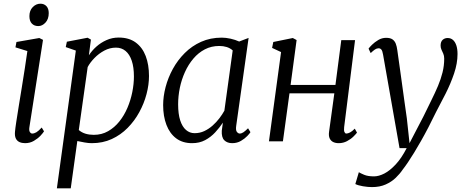

<svg xmlns="http://www.w3.org/2000/svg" viewBox="-20 -764 2523 1038"><path d="M115.5 10Q98.5 10 85.2 4Q72 -2 65.5 -15.5Q59 -29 61 -51.5Q62.5 -69.5 68 -105.5Q73.5 -141.5 81.2 -189Q89 -236.5 97.5 -289Q106 -341.5 114 -393Q122 -444.5 128 -488L63.5 -508L69 -537L192.5 -558.5L212.5 -548.5L139 -77Q136 -58.5 141.5 -50.2Q147 -42 154 -42Q165 -42 176.8 -49Q188.5 -56 205.5 -74.5L218 -54Q213 -45.5 198.8 -30.2Q184.5 -15 163.2 -2.5Q142 10 115.5 10ZM187 -623Q165 -623 152 -636.8Q139 -650.5 139 -677Q139 -707 157 -725.5Q175 -744 198.5 -744Q218.5 -744 231 -730.8Q243.5 -717.5 243.5 -693Q243.5 -661 226 -642Q208.5 -623 187 -623Z M287.5 254 390 -490.5 335.5 -509.5 341.5 -538.5 453.5 -560 471.5 -550 460.5 -465Q476.5 -490 500.8 -511.8Q525 -533.5 555.8 -547.2Q586.5 -561 621.5 -561Q677.5 -561 713.8 -534.2Q750 -507.5 767.8 -460.8Q785.5 -414 785.5 -353Q785.5 -306 772.2 -255.5Q759 -205 733.2 -157.8Q707.5 -110.5 670 -72.5Q632.5 -34.5 584 -12.2Q535.5 10 476.5 10Q458 10 437.2 6.2Q416.5 2.5 398 -1.5L362.5 254ZM406 -61Q421.5 -47.5 442.2 -41.2Q463 -35 487 -35Q530 -35 564.5 -54.8Q599 -74.5 625.2 -107.2Q651.5 -140 669 -181.2Q686.5 -222.5 695.2 -266.2Q704 -310 704 -350.5Q704 -401 692.2 -435.8Q680.5 -470.5 658.8 -488.5Q637 -506.5 607 -506.5Q574 -506.5 544 -490.5Q514 -474.5 490.5 -450.2Q467 -426 454 -401.5Z M1257 -84Q1253.5 -59.5 1260.8 -50.8Q1268 -42 1276 -42Q1286 -42 1296.5 -49.2Q1307 -56.5 1321 -70.5L1334 -49.5Q1330.5 -43 1317 -28.8Q1303.5 -14.5 1282.5 -2.2Q1261.5 10 1235.5 10Q1208.5 10 1192.8 -5.5Q1177 -21 1179 -57.5L1185 -101Q1167 -74 1143.5 -48.5Q1120 -23 1089.2 -6.5Q1058.5 10 1018.5 10Q967 10 932.2 -16.2Q897.5 -42.5 879.8 -89Q862 -135.5 862 -196Q862 -242.5 875.2 -293.2Q888.5 -344 914.5 -391.5Q940.5 -439 978.8 -477.2Q1017 -515.5 1067.2 -538Q1117.5 -560.5 1179 -560.5Q1201 -560.5 1226.8 -554.8Q1252.5 -549 1273 -539.5L1324 -559ZM1238 -491.5Q1224 -504 1205.5 -509.8Q1187 -515.5 1165.5 -515.5Q1122.5 -515.5 1087.5 -497.2Q1052.5 -479 1025.5 -447.2Q998.5 -415.5 980 -374.8Q961.5 -334 952.2 -289Q943 -244 943 -200Q943 -148 954.2 -113.2Q965.5 -78.5 985.8 -61.2Q1006 -44 1032 -44Q1060.5 -44 1084.8 -55.5Q1109 -67 1129.5 -85.2Q1150 -103.5 1166 -124.5Q1182 -145.5 1193 -165.5Z M1840.5 -76.5Q1838.5 -58.5 1842.2 -50.2Q1846 -42 1852 -42Q1861 -42 1872.5 -48Q1884 -54 1898 -68.5L1910 -47Q1905 -40 1891 -26Q1877 -12 1856.2 -1Q1835.5 10 1811 10Q1794 10 1781.2 3.8Q1768.5 -2.5 1762.2 -16Q1756 -29.5 1759 -51.5L1787.5 -259.5H1545L1509.5 0H1434L1499.5 -482.5L1451 -505L1457.5 -537L1563 -558.5L1583.5 -547.5L1551 -305H1793.5L1825 -547H1899.5Z M2051 -468.5Q2047.5 -489.5 2041.5 -496.2Q2035.5 -503 2027 -503Q2017 -503 2007.2 -496.5Q1997.5 -490 1984 -477L1972.5 -501Q1977 -508 1991.2 -522Q2005.5 -536 2025.2 -547.8Q2045 -559.5 2067.5 -559.5Q2090 -559.5 2102 -551Q2114 -542.5 2119.8 -527.5Q2125.5 -512.5 2128 -492.5Q2134.5 -446.5 2141 -400.2Q2147.5 -354 2153.8 -308Q2160 -262 2166.5 -216Q2173 -170 2179.5 -124L2194 10L2270 -136Q2292 -181.5 2312 -221.8Q2332 -262 2347.8 -299.2Q2363.5 -336.5 2372.5 -372.8Q2381.5 -409 2381.5 -447Q2381.5 -462.5 2376.5 -473.8Q2371.5 -485 2366.8 -495.2Q2362 -505.5 2362 -517.5Q2362 -538.5 2373 -548.5Q2384 -558.5 2400 -558.5Q2417 -558.5 2428.8 -548.2Q2440.5 -538 2447 -518.8Q2453.5 -499.5 2453.5 -472Q2453.5 -421.5 2434.8 -366.2Q2416 -311 2389 -257.5Q2362 -204 2337.5 -158.5Q2316.5 -115 2296 -75.5Q2275.5 -36 2256 -1.8Q2236.5 32.5 2218.8 61.5Q2201 90.5 2185.5 113.5Q2170 136.5 2157 153Q2142 175.5 2119.5 197.2Q2097 219 2065.2 233.2Q2033.5 247.5 1991 247.5Q1969 247.5 1942.5 243Q1916 238.5 1901 231L1920 167Q1928.5 172.5 1948.8 181Q1969 189.5 2002 189.5Q2028 189.5 2058 174Q2088 158.5 2119.2 125Q2150.5 91.5 2178.5 37H2140Z"/></svg>

Font: Merriweather 36pt Light
Style: Italic
Weight: 300
Italic angle: -7.8°
Version: Version 2.101